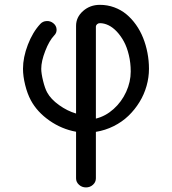

<svg xmlns="http://www.w3.org/2000/svg" viewBox="-20 -559 725 809"><path d="M400.9 -538.6Q432.6 -538.6 461.3 -528.1Q490 -517.6 512.5 -498.9Q534.9 -480.2 553 -454.8Q571 -429.4 583 -399.4Q595 -369.4 601.3 -336.3Q607.7 -303.2 607.7 -269.3Q607.7 -232.7 597.5 -196.8Q587.4 -160.9 567.7 -128.9Q548.1 -96.9 521.2 -71Q494.4 -45.2 459 -27.5Q423.6 -9.8 384 -3.4V192.4Q384 208.3 371.7 219.5Q359.4 230.7 342.3 230.7Q325.2 230.7 312.9 219.5Q300.5 208.3 300.5 192.4V-3.9Q240 -14.9 188.2 -51Q136.5 -87.2 110.1 -136.2Q95.2 -163.8 86.1 -200.8Q76.9 -237.8 76.9 -269.3Q76.9 -317.1 97.3 -370.4Q117.7 -423.6 149.7 -458Q160.2 -469.5 176.3 -470.3Q192.4 -471.2 204.6 -461.2Q217.3 -451.2 218.4 -435.8Q219.5 -420.4 208 -409.2Q187.5 -387.7 170.7 -344.4Q153.8 -301 153.8 -269.3Q153.8 -249.5 161.6 -218Q169.4 -186.5 178.5 -169.9Q193.8 -141.4 228.8 -116.3Q263.7 -91.3 300.5 -80.6V-450Q300.5 -486.6 330 -512.6Q359.4 -538.6 400.9 -538.6ZM384 -446V-59.3Q424.8 -69.3 458.6 -99.6Q492.4 -129.9 511.6 -171.9Q530.8 -213.9 530.8 -257.8Q530.8 -294.2 522.9 -327Q515.1 -359.9 502.1 -383.9Q489 -408 472.3 -425.8Q455.6 -443.6 437.3 -452.5Q418.9 -461.4 400.9 -461.4Q393.8 -461.4 388.9 -456.9Q384 -452.4 384 -446Z"/></svg>

Font: Tecnico
Style: Grueso
Weight: 700
Version: Version 1.3